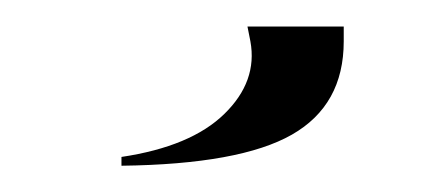

<svg xmlns="http://www.w3.org/2000/svg" viewBox="-20 -831 318 144"><path d="M237.8 -800V-811.1H165.6L167.8 -800Q173.3 -770 148.3 -745.6Q123.3 -721.1 71.1 -713.3V-706.7Q160 -707.8 198.9 -730Q237.8 -752.2 237.8 -800Z"/></svg>

Font: Le Murmure
Style: Regular
Weight: 600
Width: 2
Designer: Jeremy Landes, Alexander Slobzheninov (Cyrillic)
Foundry: Velvetyne Type Foundry
Version: Version 1.0